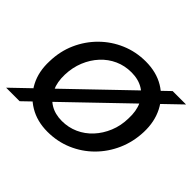

<svg xmlns="http://www.w3.org/2000/svg" viewBox="-176 -933 1165 1165"><g transform="rotate(45 407.0 -350.0)"><path d="M-15 0 714 -700H829L101 0ZM351 12Q262 12 194.5 -28.5Q127 -69 90.5 -139Q54 -209 58 -300Q60 -387 93 -461.5Q126 -536 183 -592.5Q240 -649 314 -680.5Q388 -712 472 -712Q563 -712 630 -672Q697 -632 733 -561.5Q769 -491 766 -401Q763 -314 730 -239Q697 -164 640.5 -107.5Q584 -51 510 -19.5Q436 12 351 12ZM367 -96Q423 -96 472 -118Q521 -140 558.5 -180.5Q596 -221 618.5 -275.5Q641 -330 642 -393Q645 -458 623.5 -505Q602 -552 559.5 -578Q517 -604 457 -604Q400 -604 351 -582Q302 -560 264.5 -519.5Q227 -479 205 -425Q183 -371 181 -308Q179 -243 201 -195.5Q223 -148 265.5 -122Q308 -96 367 -96Z"/></g></svg>

Font: DM Sans 17pt SemiBold
Style: Italic
Weight: 600
Italic angle: -10°
Version: Version 4.004;gftools[0.9.30]